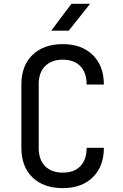

<svg xmlns="http://www.w3.org/2000/svg" viewBox="-20 -970 639 1000"><path d="M246.6 -810.1 352.1 -950.2H449.2L337.9 -810.1ZM307.1 9.8Q207.5 9.8 149.4 -45.9Q91.3 -102.1 91.3 -200.2V-529.8Q91.3 -627.9 149.4 -684.1Q207.5 -740.2 307.1 -740.2Q405.3 -740.2 462.9 -683.6Q521 -627 521 -529.8H431.2Q431.2 -591.8 398.4 -625.5Q365.7 -659.2 307.1 -659.2Q248.5 -659.2 214.8 -625.5Q181.2 -591.8 181.6 -529.8V-200.2Q181.6 -138.2 214.8 -104.5Q248.5 -70.8 307.1 -70.8Q366.2 -70.8 398.4 -104.5Q431.2 -138.2 431.2 -200.2H521Q521 -103 462.9 -46.4Q405.3 9.8 307.1 9.8Z"/></svg>

Font: UDEV Gothic 35
Style: Regular
Weight: 400
Version: v2.1.0; ttfautohint (v1.8.4.7-5d5b-dirty) -l 6 -r 45 -G 200 